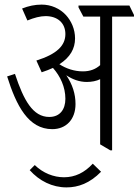

<svg xmlns="http://www.w3.org/2000/svg" viewBox="-20 -647 602 834"><path d="M207 -86C267 -86 308 -128 308 -195C308 -239 295 -280 268 -320C295 -302 325 -291 357 -291C378 -291 399 -295 415 -303V-20L459 6H467V-575H562V-582L542 -623H321V-615L342 -575H415V-364C396 -347 372 -337 340 -337C303 -337 267 -349 238 -368C285 -398 306 -436 306 -480C306 -520 290 -556 266 -582C240 -610 202 -627 161 -627C131 -627 104 -621 76 -610L99 -558C128 -570 155 -577 178 -577C230 -577 264 -547 264 -499C264 -449 227 -412 138 -384L161 -333C179 -339 195 -345 210 -352C242 -316 264 -269 264 -218C264 -171 240 -139 194 -139C123 -139 83 -211 45 -326L11 -315C51 -188 103 -86 207 -86ZM269 167C320 167 370 149 419 99L383 64C347 103 306 123 258 123C213 123 167 105 131 70L109 92C151 139 207 167 269 167Z"/></svg>

Font: Noto Serif Devanagari ExtraCondensed Light
Style: Regular
Weight: 300
Width: 2
Designer: Universal Thirst, Indian Type Foundry and the Monotype Design Team
Foundry: Monotype Imaging Inc.
Version: Version 2.004